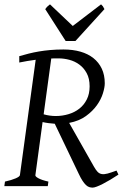

<svg xmlns="http://www.w3.org/2000/svg" viewBox="-20 -858 566 885"><path d="M525.9 -53.2Q506.8 -40.5 488.3 -29.5Q469.7 -18.6 454.1 -10.5Q438.5 -2.4 426 2.2Q413.6 6.8 407.2 6.8Q398.9 6.8 391.4 4.4Q383.8 2 376.2 -5.1Q368.7 -12.2 360.4 -24.7Q352.1 -37.1 342.8 -57.1L232.4 -287.6Q218.3 -288.6 203.4 -290.5Q188.5 -292.5 176.3 -295.4L143.1 -50.8Q141.6 -44.9 157 -36.4Q172.4 -27.8 203.1 -21L200.2 0H0L2.9 -21Q33.7 -27.8 52.2 -35.9Q70.8 -43.9 71.8 -50.8L144.5 -582.5Q125.5 -580.1 106.7 -576.9Q87.9 -573.7 68.8 -569.8V-599.1Q90.8 -605.5 113 -611.1Q135.3 -616.7 159.7 -620.8Q184.1 -625 211.9 -627.4Q239.7 -629.9 272.9 -629.9Q315.9 -629.9 350.8 -619.9Q385.7 -609.9 410.6 -590.1Q435.5 -570.3 449.2 -541.3Q462.9 -512.2 462.9 -474.1Q462.9 -455.1 454.3 -427.5Q445.8 -399.9 426.5 -372.8Q407.2 -345.7 376 -323Q344.7 -300.3 298.8 -291.5L413.1 -89.8Q421.9 -74.2 429.9 -65.9Q438 -57.6 449 -55.7Q460 -53.7 476.1 -58.1Q492.2 -62.5 517.1 -71.8ZM251 -588.9H233.4Q224.6 -588.9 216.3 -588.4L181.2 -331.1Q195.3 -327.1 209.2 -325.2Q223.1 -323.2 236.8 -323.2Q267.6 -323.2 295.9 -331.8Q324.2 -340.3 345.7 -357.2Q367.2 -374 380.1 -399.7Q393.1 -425.3 393.1 -460Q393.1 -496.1 379.6 -520.8Q366.2 -545.4 345.5 -560.5Q324.7 -575.7 299.6 -582.3Q274.4 -588.9 251 -588.9ZM327.6 -668.9H282.7L188.5 -815.9Q195.3 -825.2 199.2 -828.6Q203.1 -832 210.4 -837.9L315.4 -738.3L445.8 -837.9Q451.7 -832.5 454.3 -828.9Q457 -825.2 461.4 -815.9Z"/></svg>

Font: Gentium Plus APac
Style: Italic
Weight: 400
Italic angle: -8°
Designer: J. Victor Gaultney, Annie Olsen, Iska Routamaa, Becca Hirsbrunner
Foundry: SIL International
Version: Version 5.000